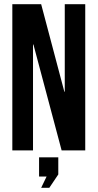

<svg xmlns="http://www.w3.org/2000/svg" viewBox="-20 -720 467 919"><path d="M275 0 140 -507H138V0H39V-700H177L288 -281H290V-700H388V0ZM203 125H167V33H259V115L216 179H177Z"/></svg>

Font: Bebas Neue
Style: Regular
Weight: 400
Designer: Ryoichi Tsunekawa
Foundry: Ryoichi Tsunekawa
Version: Version 1.400